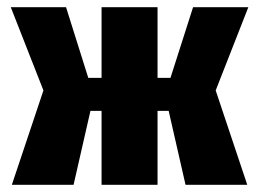

<svg xmlns="http://www.w3.org/2000/svg" viewBox="-20 -515 722 535"><path d="M13 0 101 -263 10 -495H164L226 -298H263V-495H419V-298H455L518 -495H672L581 -263L669 0H497L450 -206H419V0H263V-206H232L185 0Z"/></svg>

Font: Alumni Sans Black
Style: Regular
Weight: 900
Designer: Robert E. Leuschke
Foundry: Robert E. Leuschke
Version: Version 1.018